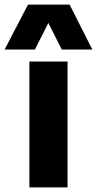

<svg xmlns="http://www.w3.org/2000/svg" viewBox="-81 -810 419 830"><path d="M46 0V-544H211V0ZM-61 -596 40 -790H220L318 -596H186L128 -711L70 -596Z"/></svg>

Font: Georama ExtraCondensed Thin
Style: Bold
Weight: 700
Version: Version 1.001